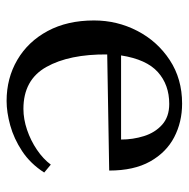

<svg xmlns="http://www.w3.org/2000/svg" viewBox="-15 -541 572 582"><g transform="rotate(90 271.0 -250.0)"><path d="M286 16Q217 16 161.5 -16.5Q106 -49 74 -108.5Q42 -168 42 -249Q42 -319 73.5 -380Q105 -441 162 -478.5Q219 -516 294 -516Q350 -516 396 -492Q442 -468 469.5 -419Q497 -370 497 -295L145 -289Q144 -174 183 -104.5Q222 -35 310 -35Q341 -35 373.5 -46Q406 -57 434 -76Q462 -95 479 -118L503 -98Q476 -56 438 -31Q400 -6 360 5Q320 16 286 16ZM148 -331H403Q403 -367 392.5 -400.5Q382 -434 358 -455.5Q334 -477 295 -477Q237 -477 198.5 -442.5Q160 -408 148 -331Z"/></g></svg>

Font: Lora
Style: Regular
Weight: 400
Designer: Olga Karpushina, Alexei Vanyashin (Cyrillic)
Foundry: Cyreal
Version: Version 3.005; ttfautohint (v1.8.4.7-5d5b)